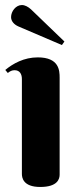

<svg xmlns="http://www.w3.org/2000/svg" viewBox="-20 -735 319 763"><path d="M217 -426C217 -455 215 -507 130 -507C75 -507 31 -482 1 -457L11 -445C20 -452 27 -456 38 -456C59 -456 67 -440 67 -421V-44C67 -30 71 8 140 8C209 8 217 -24 217 -41ZM236 -570 103 -698C92 -708 79 -715 67 -715C43 -715 24 -690 24 -667C24 -650 37 -637 53 -630L226 -556Z"/></svg>

Font: Berkshire Swash
Style: Regular
Weight: 700
Designer: Astigmatic (AOETI)
Foundry: Astigmatic (AOETI)
Version: Version 1.000